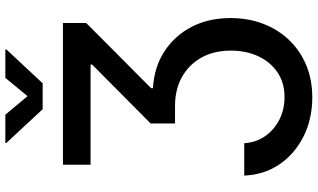

<svg xmlns="http://www.w3.org/2000/svg" viewBox="-258 -728 1201 726"><g transform="rotate(-90 343.0 -364.5)"><path d="M42.5 -42H165Q168 3.4 192.1 37.6Q216.3 71.8 254.6 91.1Q293 110.4 338.9 110.4Q393.6 110.4 432.9 83.7Q472.2 57.1 493.7 11.2Q515.1 -34.7 515.1 -92.3Q515.1 -157.2 488.3 -204.6Q461.4 -252 414.6 -277.8Q367.7 -303.7 306.6 -303.7H239.7V-396L462.4 -617.2V-623H83.5V-727.5H619.6V-639.6L373 -394V-387.2Q451.7 -382.8 511.5 -344.2Q571.3 -305.7 604.7 -241.5Q638.2 -177.2 638.2 -94.2Q638.2 -26.9 616.5 29.8Q594.7 86.4 554.9 127.9Q515.1 169.4 460.2 192.4Q405.3 215.3 338.4 215.3Q256.8 215.3 190.9 182.4Q125 149.4 85.4 91.6Q45.9 33.7 42.5 -42ZM272.9 -945.3 342.8 -861.3 412.1 -945.3H519.5V-941.4L391.6 -804.2H293.5L166 -941.4V-945.3Z"/></g></svg>

Font: Inter Cardless
Style: Medium
Weight: 500
Designer: Rasmus Andersson
Foundry: rsms
Version: Version 4.001;git-9221beed3